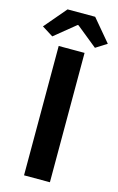

<svg xmlns="http://www.w3.org/2000/svg" viewBox="-162 -1004 653 1061"><g transform="rotate(15 164.5 -474.0)"><path d="M-21 -822 43 -782 162 -879H167L287 -782L350 -822L244 -948H86ZM91 0H239V-740H91Z"/></g></svg>

Font: Spoqa Han Sans Neo Bold
Style: Bold
Weight: 700
Designer: [Spoqa Han Sans Neo] Dong-huui Kim  Younghwa Kang  Yujin Lee  [Noto Sans] Ryoko NISHIZUKA  (kana & ideographs); Paul D. 
Foundry: Spoqa (http://www.spoqa-han-sans.com)
Version: Version 1.000